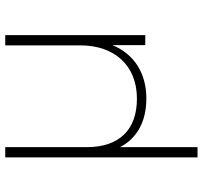

<svg xmlns="http://www.w3.org/2000/svg" viewBox="-40 -520 754 713"><g transform="rotate(-90 336.5 -163.0)"><path d="M147 -94C180 -30 243 4 328 4C420 4 492 -40 526 -122V0H563V-520H525V-241C525 -114 450 -31 327 -31C213 -31 147 -95 147 -218V-520H109V194H147Z"/></g></svg>

Font: Montserrat-Alt1 ExtLt
Style: Regular
Weight: 200
Designer: Differentunic
Foundry: Differentunic
Version: Version 7.222